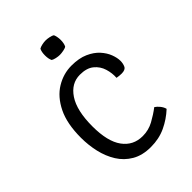

<svg xmlns="http://www.w3.org/2000/svg" viewBox="-199 -760 867 867"><g transform="rotate(-45 234.5 -326.5)"><path d="M358 -319Q360 -347.5 351 -377Q342 -406.5 318 -426.2Q294 -446 251 -446Q195.5 -446 160.8 -393.8Q126 -341.5 126 -241Q126 -144.5 160.8 -96.8Q195.5 -49 256 -49Q293.5 -49 325.5 -66.5Q357.5 -84 385 -105Q395.5 -98.5 405.8 -85.8Q416 -73 419 -60Q384.5 -28 342 -8Q299.5 12 247 12Q193.5 12 156.2 -9.8Q119 -31.5 96.2 -68Q73.5 -104.5 63.2 -149.5Q53 -194.5 53 -241Q53 -331 81.5 -388.8Q110 -446.5 155.8 -474.2Q201.5 -502 253 -502Q301 -502 334 -487.2Q367 -472.5 387 -450.2Q407 -428 416 -404Q425 -380 425 -361Q425 -343 418.5 -329.5Q412 -316 388 -316Q380.5 -316 373.5 -316.8Q366.5 -317.5 358 -319ZM201 -619Q201 -641 208 -655Q215 -659.5 227.5 -662.2Q240 -665 251 -665Q261 -665 274.5 -662.2Q288 -659.5 294 -655Q297 -649 299 -638.5Q301 -628 301 -619Q301 -597 294 -583Q289 -578.5 275 -575.8Q261 -573 251 -573Q240 -573 227.5 -575.8Q215 -578.5 208 -583Q201 -597 201 -619Z"/></g></svg>

Font: Signika Negative Light
Style: Regular
Weight: 300
Designer: Anna Giedry
Foundry: Anna Giedry
Version: Version 2.001